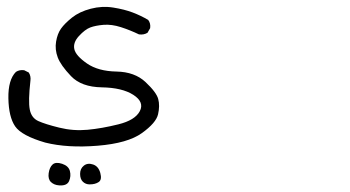

<svg xmlns="http://www.w3.org/2000/svg" viewBox="-20 -271 1040 570"><path d="M155.3 279.3Q140.6 278.3 131.3 269.5Q122.1 260.7 124.5 243.2Q127 225.6 136.2 217.3Q145.5 209 164.6 215.3Q183.6 221.7 187.5 236.8Q191.4 252 185.1 266.6Q178.7 281.2 155.3 279.3ZM246.1 276.4Q234.4 276.4 226.1 268.6Q217.8 260.7 217.8 245.1Q217.8 229.5 229 220.7Q240.2 211.9 256.3 217.3Q272.5 222.7 277.8 242.7Q283.2 262.7 272.9 269.5Q262.7 276.4 246.1 276.4ZM114.3 152.3Q43.9 131.8 24.9 104Q5.9 76.2 4.9 21Q3.9 -34.2 27.3 -57.6Q38.1 -64.5 51.8 -62.5L65.4 -55.7Q72.3 -44.9 70.3 -31.2Q63.5 29.3 68.4 54.2Q73.2 79.1 93.8 88.4Q114.3 97.7 155.8 107.9Q197.3 118.2 239.7 114.3Q282.2 110.4 331.5 98.1Q380.9 85.9 395 59.1Q409.2 32.2 376 10.7Q342.8 -10.7 282.2 -11.7Q221.7 -12.7 190.9 -44.9Q160.2 -77.1 151.4 -100.6Q142.6 -124 146.5 -147.5Q150.4 -170.9 161.1 -186Q171.9 -201.2 193.8 -218.8Q215.8 -236.3 249.5 -245.1Q283.2 -253.9 316.4 -248.5Q349.6 -243.2 374 -233.9Q398.4 -224.6 419.9 -211.9Q427.7 -202.1 425.8 -187.5L418 -173.8Q407.2 -167 392.6 -168.9Q366.2 -181.6 338.9 -190.4Q311.5 -199.2 287.6 -197.3Q263.7 -195.3 248 -189.5Q232.4 -183.6 214.4 -164.1Q196.3 -144.5 200.7 -125Q205.1 -105.5 238.3 -82.5Q271.5 -59.6 325.7 -58.6Q379.9 -57.6 412.1 -27.3Q444.3 2.9 449.7 22.9Q455.1 43 449.2 68.4Q443.4 93.8 401.4 124Q359.4 154.3 270 161.6Q180.7 168.9 114.3 152.3Z"/></svg>

Font: JasonHandwriting1
Style: Regular
Weight: 400
Version: Version 1.48.20